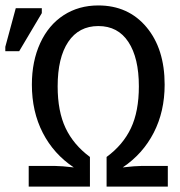

<svg xmlns="http://www.w3.org/2000/svg" viewBox="-44 -689 665 709"><path d="M318.8 -668.9Q429.7 -668.9 496.8 -588.9Q564 -508.8 564 -376.5Q564 -277.3 523.7 -199Q483.4 -120.6 409.2 -70.8Q455.6 -76.2 478 -76.2H575.7V0H349.6V-109.4Q410.2 -153.8 439.5 -215.8Q468.8 -277.8 468.8 -370.1Q468.8 -475.1 430.2 -533.9Q391.6 -592.8 319.3 -592.8Q247.1 -592.8 208 -534.4Q168.9 -476.1 168.9 -370.1Q168.9 -277.8 198.2 -216.1Q227.5 -154.3 288.1 -109.4V0H62V-76.2H159.7Q182.1 -76.2 228.5 -70.8Q154.3 -120.1 114 -198.5Q73.7 -276.9 73.7 -376.5Q73.7 -462.9 104.5 -529.8Q135.3 -596.7 190.9 -632.8Q246.6 -668.9 318.8 -668.9ZM-24.4 -500V-516.1L14.2 -658.7H110.4V-640.6L26.9 -500Z"/></svg>

Font: Cousine
Style: Regular
Weight: 400
Monospace: yes
Designer: Steve Matteson
Foundry: Monotype Imaging Inc.
Version: Version 1.21